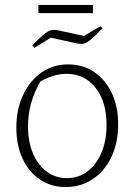

<svg xmlns="http://www.w3.org/2000/svg" viewBox="-20 -747 543 775"><path d="M245 8Q186 8 141 -22.5Q96 -53 71 -107Q46 -161 46 -231Q46 -306 73 -363.5Q100 -421 147 -454Q194 -487 255 -487Q315 -487 360.5 -456Q406 -425 431.5 -370.5Q457 -316 457 -246Q457 -171 430 -114Q403 -57 355 -24.5Q307 8 245 8ZM250 -28Q297 -28 333 -55Q369 -82 389.5 -130.5Q410 -179 410 -243Q410 -337 365.5 -393Q321 -449 249 -449Q197 -449 143 -418Q93 -332 93 -237Q93 -175 113 -128Q133 -81 168.5 -54.5Q204 -28 250 -28ZM135 -694V-727H355V-694ZM119 -554 110 -564Q139 -593 155.5 -607Q172 -621 184.5 -624.5Q197 -628 212 -625L319 -602L385 -641L394 -633Q365 -603 348 -588.5Q331 -574 318 -571Q305 -568 289 -572L185 -595Z"/></svg>

Font: Piazzolla ExtraLight
Style: Regular
Weight: 200
Designer: Juan Pablo del Peral
Foundry: Huerta Tipografica
Version: Version 1.330